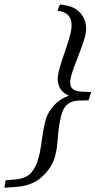

<svg xmlns="http://www.w3.org/2000/svg" viewBox="-98 -732 440 885"><path d="M322 -308 310 -269.5 268 -268.5Q245.5 -268 229 -260.8Q212.5 -253.5 202 -239.5Q191.5 -225.5 185 -203Q175 -164 171.8 -132Q168.5 -100 166.2 -71Q164 -42 156 -12Q141 41.5 96 82.8Q51 124 -22 129.5L-78 133.5L-72 99L-26.5 95Q23 90.5 45.8 64Q68.5 37.5 78.5 -0.5Q86.5 -27.5 90.5 -56.5Q94.5 -85.5 99.2 -116.5Q104 -147.5 113 -181.5Q123 -217 155 -250.5Q187 -284 240 -296.5L236 -285Q212 -292 196.8 -304.5Q181.5 -317 174.8 -333.2Q168 -349.5 168 -368Q168 -387.5 177.5 -420.5Q187 -453.5 200 -490.5Q213 -527.5 222.5 -560.8Q232 -594 232 -615.5Q232 -639 221 -655.8Q210 -672.5 184.5 -679L166.5 -683L178.5 -711.5L203.5 -707.5Q249.5 -700 274.2 -670Q299 -640 299 -600Q299 -576.5 287.8 -542.5Q276.5 -508.5 262 -471.8Q247.5 -435 236.5 -403Q225.5 -371 225.5 -351Q225.5 -330.5 239 -320.5Q252.5 -310.5 279 -309.5Z"/></svg>

Font: Newsreader 16pt 16pt
Style: Italic
Weight: 400
Italic angle: -17°
Version: Version 1.003